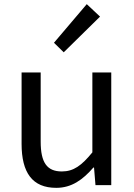

<svg xmlns="http://www.w3.org/2000/svg" viewBox="-20 -892 647 925"><path d="M251 13C325 13 379 -26 430 -85H433L440 0H516V-543H425V-158C373 -94 334 -66 278 -66C206 -66 176 -109 176 -210V-543H84V-199C84 -60 136 13 251 13ZM287 -640 462 -812 398 -872 240 -686Z"/></svg>

Font: ChiuKong Gothic CL
Style: Regular
Weight: 400
Designer: Ryoko NISHIZUKA 西塚涼子 (kana, bopomofo & ideographs); Paul D. Hunt (Latin, Greek & Cyrillic); Sandoll Communications 산돌커뮤니
Foundry: Adobe
Version: Version 1.300